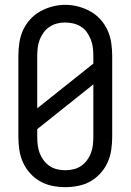

<svg xmlns="http://www.w3.org/2000/svg" viewBox="-20 -766 540 794"><path d="M250 8Q223 8 196 2.5Q169 -3 146 -16Q123 -29 104.5 -49.5Q86 -70 75 -94.5Q64 -119 60 -146Q56 -173 56 -200V-535Q56 -562 60 -589Q64 -616 75 -640.5Q86 -665 104.5 -685.5Q123 -706 146.5 -719Q170 -732 196.5 -739Q223 -746 250 -746Q277 -746 303.5 -739Q330 -732 353.5 -719Q377 -706 395.5 -685.5Q414 -665 425 -640.5Q436 -616 440 -589Q444 -562 444 -535V-200Q444 -173 440 -146Q436 -119 425 -94.5Q414 -70 395.5 -49.5Q377 -29 354 -16Q331 -3 304 2.5Q277 8 250 8ZM134 -318 366 -503V-535Q366 -552 364 -569Q362 -586 355.5 -602.5Q349 -619 339 -633Q329 -647 314.5 -656Q300 -665 283 -669Q266 -673 248 -673Q231 -673 214.5 -668.5Q198 -664 184 -654.5Q170 -645 160 -631Q150 -617 144 -601.5Q138 -586 136 -569Q134 -552 134 -535ZM250 -62Q267 -62 284 -66Q301 -70 315 -79.5Q329 -89 339.5 -103Q350 -117 356 -133Q362 -149 364 -166Q366 -183 366 -200V-417L134 -232V-200Q134 -183 136 -166Q138 -149 144 -133Q150 -117 160.5 -103Q171 -89 185 -79.5Q199 -70 216 -66Q233 -62 250 -62Z"/></svg>

Font: Zed Sans
Style: Regular
Weight: 400
Designer: Belleve Invis
Foundry: Belleve Invis
Version: Version 1.0.0; ttfautohint (v1.8.4)